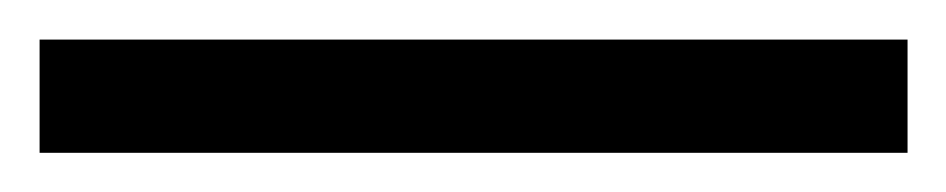

<svg xmlns="http://www.w3.org/2000/svg" viewBox="-20 20 478 97"><path d="M438.5 40V97.2H0V40Z"/></svg>

Font: Rokkitt
Style: Regular
Weight: 400
Version: Version 1.2; ttfautohint (v1.5) -l 7 -r 28 -G 50 -x 13 -D la